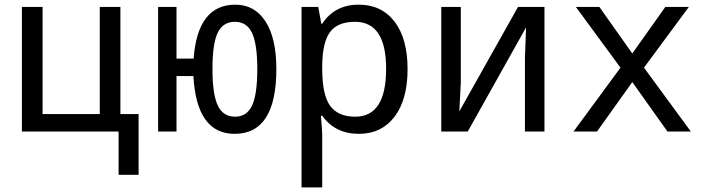

<svg xmlns="http://www.w3.org/2000/svg" viewBox="-20 -566 3040 826"><path d="M576.2 186H490.2V0H74.2V-536.1H163.1V-75.2H409.2V-536.1H498V-75.2H576.2Z M812 -238.8H739.3V0H660.2V-536.1H739.3V-314H813Q830.1 -545.9 992.2 -545.9Q1075.7 -545.9 1122.3 -473.6Q1168.9 -401.4 1168.9 -269Q1168.9 9.8 989.3 9.8Q825.7 9.8 812 -238.8ZM991.2 -64Q1041.5 -64 1064.2 -111.6Q1086.9 -159.2 1086.9 -269Q1086.9 -375.5 1064.5 -423.8Q1042 -472.2 990.2 -472.2Q939.5 -472.2 916.7 -425.3Q894 -378.4 894 -269Q894 -161.1 916.7 -112.5Q939.5 -64 991.2 -64Z M1366.2 -67.9H1360.4Q1366.2 -4.9 1366.2 11.2V240.2H1277.3V-536.1H1349.1L1362.3 -463.9H1366.2Q1419.9 -545.9 1523.4 -545.9Q1621.6 -545.9 1677.5 -472.9Q1733.4 -399.9 1733.4 -269Q1733.4 -137.2 1677.2 -63.7Q1621.1 9.8 1523.4 9.8Q1422.4 9.8 1366.2 -67.9ZM1366.2 -289.1V-269Q1366.2 -158.2 1400.1 -111.1Q1434.1 -64 1508.3 -64Q1641.1 -64 1641.1 -270Q1641.1 -472.2 1507.3 -472.2Q1433.1 -472.2 1400.6 -429.2Q1368.2 -386.2 1366.2 -289.1Z M1962.4 -536.1V-210L1956.1 -86.9L2208.5 -536.1H2322.3V0H2238.3V-315.9L2243.2 -448.2L1992.2 0H1878.4V-536.1Z M2649.4 -274.9 2457.5 -536.1H2558.6L2700.2 -335.9L2842.3 -536.1H2943.4L2750.5 -274.9L2952.1 0H2851.6L2700.2 -212.9L2548.3 0H2447.3Z"/></svg>

Font: Droid Sans Mono
Style: Regular
Weight: 400
Monospace: yes
Foundry: Ascender Corporation
Version: Version 1.00 build 112